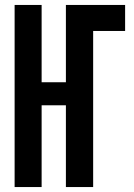

<svg xmlns="http://www.w3.org/2000/svg" viewBox="-20 -755 540 775"><path d="M39 0V-735H148V-423H246V-735H485V-630H356V0H246V-330H148V0Z"/></svg>

Font: Iosevka Extrabold
Style: Regular
Weight: 800
Monospace: yes
Designer: Belleve Invis
Foundry: Belleve Invis
Version: Version 32.5.0; ttfautohint (v1.8.4)